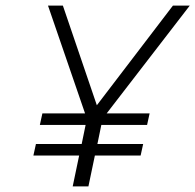

<svg xmlns="http://www.w3.org/2000/svg" viewBox="-20 -664 696 684"><path d="M239 0 262 -110H99L108 -151H271L285 -219H122L131 -260H283L151 -644H204L325 -289L596 -644H656L360 -260H513L504 -219H341L327 -151H490L481 -110H318L295 0Z"/></svg>

Font: Kanit ExtraLight
Style: Italic
Weight: 275
Italic angle: -12°
Designer: Katatrad Team
Foundry: CadsonDemak
Version: Version 2.000; ttfautohint (v1.8.3)